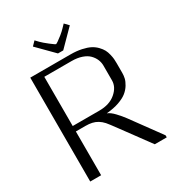

<svg xmlns="http://www.w3.org/2000/svg" viewBox="-228 -1129 1163 1267"><g transform="rotate(-30 354.0 -495.5)"><path d="M361.8 -838.4H321.8L201.2 -960.4L230.5 -990.7L253.4 -966.8Q269 -950.7 303 -924.3Q336.9 -897.9 341.8 -897.9Q344.7 -897.9 359.4 -907.7Q374 -917.5 394.8 -934.3Q415.5 -951.2 430.2 -966.8L453.1 -990.7L482.4 -960.4ZM575.2 0 423.8 -206.1Q378.9 -267.6 366.2 -281.7Q332 -319.3 289.1 -328.6Q267.6 -333.5 239.7 -333.5H166.5V0H83.5V-791.5H390.6Q436.5 -791.5 473.6 -783.4Q510.7 -775.4 534.7 -762.9Q558.6 -750.5 576.4 -731.9Q594.2 -713.4 603.3 -696.3Q612.3 -679.2 617.4 -657.5Q622.6 -635.7 623.8 -621.3Q625 -606.9 625 -589.4V-514.6Q625 -494.1 620.4 -474.4Q615.7 -454.6 601.1 -430.4Q586.4 -406.2 563.2 -387.5Q540 -368.7 499 -354.2Q458 -339.8 404.3 -335.4V-334.5Q426.8 -326.2 454.6 -296.9Q482.4 -267.6 502.9 -239.7L666.5 -15.6V0ZM166.5 -750V-375H369.6Q447.3 -375 494.4 -415.3Q541.5 -455.6 541.5 -506.3V-618.7Q541.5 -643.1 532 -665.8Q522.5 -688.5 503.4 -707.8Q484.4 -727.1 451.2 -738.5Q418 -750 375 -750Z"/></g></svg>

Font: Resagnicto
Style: Regular
Weight: 500
Version: Version 0.9991